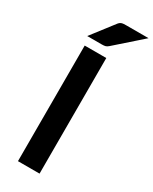

<svg xmlns="http://www.w3.org/2000/svg" viewBox="-236 -985 831 1040"><g transform="rotate(30 180.0 -465.0)"><path d="M215.5 0H80.5V-723H215.5ZM360 -930.5 198 -787.5Q188 -778.5 179 -776.5Q170 -774.5 156 -774.5H66.5L171 -910Q176 -917 181 -921.2Q186 -925.5 192 -927.5Q198 -929.5 205.2 -930Q212.5 -930.5 222.5 -930.5Z"/></g></svg>

Font: LatoLatin
Style: Bold
Weight: 700
Designer: Lukasz Dziedzic with Adam Twardoch and Botio Nikoltchev
Foundry: tyPoland Lukasz Dziedzic
Version: Version 2.015; 2015-08-06; http://www.latofonts.com/